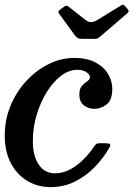

<svg xmlns="http://www.w3.org/2000/svg" viewBox="-23 -775 561 807"><path d="M449 -401.5Q449 -354.5 425.2 -336Q401.5 -317.5 373 -317.5Q349.5 -317.5 330 -332Q310.5 -346.5 310.5 -377.5Q310.5 -402.5 321.8 -414.5Q333 -426.5 344 -433.8Q355 -441 355 -452Q355 -461 341 -471.2Q327 -481.5 301 -481.5Q267 -481.5 234 -456.8Q201 -432 174.2 -389.2Q147.5 -346.5 131.2 -292.8Q115 -239 115 -181.5Q115 -119.5 140 -83Q165 -46.5 208 -46.5Q242 -46.5 273 -63.5Q304 -80.5 329.5 -106.5Q355 -132.5 373.5 -160.5Q378 -167 381.8 -170Q385.5 -173 397.5 -173H418Q433.5 -173 438.5 -169.5Q443.5 -166 437.5 -156Q414.5 -114.5 378.2 -76Q342 -37.5 294.2 -13Q246.5 11.5 189.5 11.5Q135.5 11.5 91.8 -14.8Q48 -41 22.5 -89.5Q-3 -138 -3 -204.5Q-3 -273 22 -332.2Q47 -391.5 89 -436.2Q131 -481 182.8 -506.2Q234.5 -531.5 288.5 -531.5Q343.5 -531.5 379 -512.2Q414.5 -493 431.8 -463Q449 -433 449 -401.5ZM292 -626 227 -715.5Q222.5 -722 222.2 -725.5Q222 -729 230 -734.5L245 -746Q254 -752 257.2 -751.2Q260.5 -750.5 268 -745L336.5 -691Q348.5 -682 359.2 -681.8Q370 -681.5 386 -691L484 -751Q493 -756.5 496.2 -755Q499.5 -753.5 504.5 -747L512 -738.5Q517.5 -732 517.8 -728.2Q518 -724.5 510 -717.5L400 -623Q393.5 -617.5 389 -614.5Q384.5 -611.5 372.5 -611.5H325.5Q310.5 -611.5 303.8 -615.2Q297 -619 292 -626Z"/></svg>

Font: Besley* Medium
Style: Italic
Weight: 500
Italic angle: -13°
Designer: Owen Earl
Foundry: indestructible type*
Version: Version 3.000; ttfautohint (v1.8.3)